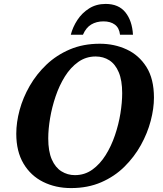

<svg xmlns="http://www.w3.org/2000/svg" viewBox="-20 -948 832 979"><path d="M342.3 11Q263.4 11 200 -20.5Q136.6 -52 99.8 -114Q63 -176 63 -266Q63 -324 80 -387Q97 -450 131.5 -510Q166 -570 217 -618.5Q268 -667 336 -696Q404 -725 488.9 -725Q563 -725 625.7 -696Q688.5 -667 726.7 -606.5Q765 -546 765 -450Q765 -395 748.5 -332Q732 -269 698.5 -208.5Q665 -148 614.5 -98Q564 -48 495.8 -18.5Q427.6 11 342.3 11ZM362 -55Q411.7 -55 450.8 -83Q489.8 -111 518.5 -156.8Q547.3 -202.7 566.1 -258.2Q585 -313.7 594 -369.7Q603 -425.7 603 -473Q603 -538 585.5 -579.5Q568 -621 537.5 -640.5Q507 -660 467.7 -660Q418.2 -660 378.9 -632Q339.6 -604 311 -558.2Q282.4 -512.3 263.6 -456.8Q244.8 -401.3 235.4 -345.3Q226 -289.3 226 -242Q226 -176.6 244 -135.3Q262 -94 293.2 -74.5Q324.4 -55 362 -55ZM341 -771Q351 -810 374.5 -846Q398 -882 434.5 -905Q471 -928 518.6 -928Q585 -928 619.5 -885Q654 -842 658 -771H592Q588 -806 565.7 -822.5Q543.4 -839 507.6 -839Q471.8 -839 445.1 -823Q418.5 -807 403 -771Z"/></svg>

Font: Noto Serif
Style: Italic
Weight: 400
Italic angle: -12°
Designer: Monotype Design Team
Foundry: Monotype Imaging Inc.
Version: Version 2.013